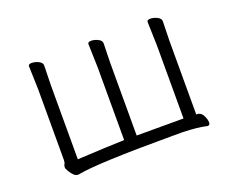

<svg xmlns="http://www.w3.org/2000/svg" viewBox="-87 -623 941 778"><g transform="rotate(-20 383.5 -234.0)"><path d="M665 -454 663 -370V-53Q683 -53 692 -35.5Q701 -18 701 -5.5Q701 7 692 7H689Q654 -2 587 -4H538Q217 -4 132 13H129Q113 13 96 -16Q89 -27 89 -34Q89 -41 92.5 -46.5Q96 -52 96 -64V-366L93 -468Q93 -477 107.5 -477Q122 -477 137 -469.5Q152 -462 152 -450L150 -366V-46L169 -47Q278 -53 353 -55V-368L350 -470Q350 -479 364.5 -479Q379 -479 394 -471.5Q409 -464 409 -452L407 -368V-55H609V-370L606 -472Q606 -481 620.5 -481Q635 -481 650 -473.5Q665 -466 665 -454Z"/></g></svg>

Font: ToneOZ-Pinyin-WenKai-Light
Style: Light
Weight: 300
Designer: Fontworks Inc.
Foundry: ToneOZ
Version: Version 0.240331